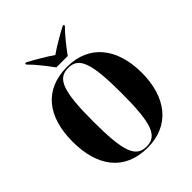

<svg xmlns="http://www.w3.org/2000/svg" viewBox="-255 -1078 1235 1235"><g transform="rotate(-45 362.5 -460.5)"><path d="M312 -771H416C448 -816 501 -883 540 -921V-931H530C484 -907 409 -864 364 -832C318 -864 244 -907 198 -931H188V-921C227 -883 280 -816 312 -771ZM363 10C565 10 677 -137 677 -358C677 -580 565 -725 364 -725C151 -725 48 -580 48 -359C48 -137 151 10 363 10ZM363 0C266 0 234 -81 234 -358C234 -634 266 -715 364 -715C460 -715 492 -634 492 -358C492 -81 460 0 363 0Z"/></g></svg>

Font: Noto Serif Display Condensed Black
Style: Regular
Weight: 900
Width: 3
Designer: Monotype Design Team
Foundry: Monotype Imaging Inc.
Version: Version 2.009